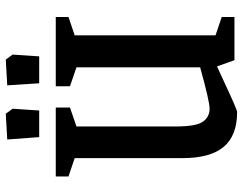

<svg xmlns="http://www.w3.org/2000/svg" viewBox="-106 -706 822 649"><g transform="rotate(-90 304.5 -382.0)"><path d="M94 -176V-540L32 -561V-604H265V-556L201 -534V-199Q201 -130 217 -107Q233 -84 261 -84Q286 -84 401 -116V-534L337 -556V-604H571V-561L509 -540V-64L571 -43V0H425L404 -59L352 -35Q258 9 250 9Q170 9 132 -36.5Q94 -82 94 -176ZM157 -768 244 -773 261 -750 255 -660H165ZM340 -768 427 -773 444 -750 438 -660H347Z"/></g></svg>

Font: Grenze Medium
Style: Regular
Weight: 500
Designer: Renata Polastri
Foundry: Omnibus-Type
Version: Version 1.002; ttfautohint (v1.8)